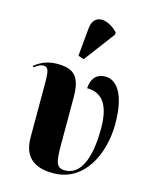

<svg xmlns="http://www.w3.org/2000/svg" viewBox="-123 -905 790 995"><g transform="rotate(15 272.0 -407.0)"><path d="M260 -602 384 -767V-779C329 -836 251 -847 243 -762L229 -612ZM259 10C429 10 505 -163 505 -319C505 -490 447 -544 393 -544C342 -544 319 -510 316 -461C388 -461 440 -417 440 -279C440 -110 395 -20 315 -20C266 -20 261 -50 261 -154V-396C261 -506 227 -543 136 -543C90 -543 53 -531 14 -500L19 -493C39 -509 54 -516 67 -516C92 -516 99 -500 99 -433V-138C99 -52 139 10 259 10Z"/></g></svg>

Font: Noto Serif Display ExtraCondensed Black
Style: Regular
Weight: 900
Width: 2
Designer: Monotype Design Team
Foundry: Monotype Imaging Inc.
Version: Version 2.009